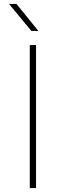

<svg xmlns="http://www.w3.org/2000/svg" viewBox="-20 -960 336 980"><path d="M140 -802 26 -940H64L176 -802ZM132 0V-730H164V0Z"/></svg>

Font: Sora Thin
Style: Regular
Weight: 32
Designer: Jonathan Barnbrook, Julián Moncada
Foundry: Barnbrook Fonts
Version: Version 2.000